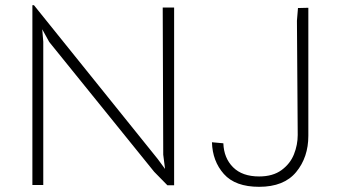

<svg xmlns="http://www.w3.org/2000/svg" viewBox="-20 -715 1306 741"><path d="M105 -695H111L589 -101L617 -63L610 -118L608 -686H652V0H626L575 -52L170 -553L143 -602L147 -554V-1H105ZM798 -166 842 -162Q844 -105 879.5 -69.5Q915 -34 980 -34Q1033 -34 1066.5 -58.5Q1100 -83 1114.5 -119.5Q1129 -156 1129 -194L1126 -635L1130 -684L1170 -685V-191Q1170 -108 1123 -51Q1076 6 980 6Q888 6 844 -43.5Q800 -93 798 -166Z"/></svg>

Font: Bellota Text Light
Style: Regular
Weight: 300
Designer: Kemie Guaida
Foundry: Kemie Guaida
Version: Version 4.001